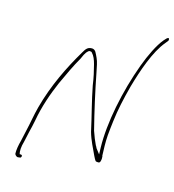

<svg xmlns="http://www.w3.org/2000/svg" viewBox="-112 -866 858 945"><g transform="rotate(15 317.0 -393.0)"><path d="M99 -278C87 -233 82 -195 71 -149L59 -95C53 -74 48 -46 49 -28C49 -24 57 -14 65 -14L73 -15H74C78 -15 81 -16 83 -24C84 -27 80 -31 76 -31H70C66 -44 67 -69 75 -95L87 -149C92 -169 97 -190 101 -211C114 -285 139 -356 166 -418C189 -468 214 -522 238 -563C243 -573 250 -595 265 -607L269 -610H273C275 -610 281 -610 283 -607C297 -592 303 -575 309 -553C317 -523 325 -488 330 -451C344 -377 365 -302 381 -228C392 -188 412 -151 427 -118C432 -107 437 -99 440 -95H441V-94C442 -94 446 -92 453 -92C460 -92 463 -94 465 -104C467 -111 467 -120 466 -128H465C464 -158 462 -196 465 -234C467 -257 470 -282 473 -307C480 -366 493 -425 511 -493C536 -581 572 -687 621 -745L633 -760C634 -766 635 -774 628 -772C626 -772 623 -770 621 -768L609 -755C582 -723 553 -663 532 -606C478 -460 444 -290 447 -166L448 -131L428 -157C426 -160 424 -167 422 -169H421V-170C412 -188 403 -211 394 -237C371 -327 349 -425 331 -518C325 -546 322 -568 313 -587C303 -606 299 -628 276 -626C257 -625 249 -614 237 -593C183 -502 131 -397 99 -278Z"/></g></svg>

Font: Stray Cat
Style: ExLtCnObl
Weight: 200
Version: Version 1.0